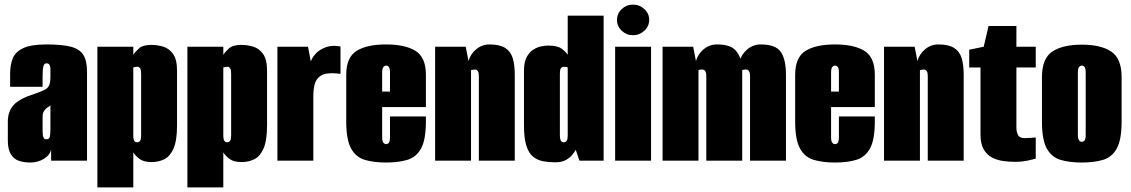

<svg xmlns="http://www.w3.org/2000/svg" viewBox="-20 -698 4912 834"><path d="M112 8Q84 8 62 0.5Q40 -7 27 -28Q14 -49 14 -89V-170Q14 -214 39.5 -242Q65 -270 129 -290Q158 -300 173 -307.5Q188 -315 193.5 -327.5Q199 -340 199 -365V-397Q199 -405 197.5 -410.5Q196 -416 192.5 -419.5Q189 -423 182 -423Q172 -423 168.5 -410.5Q165 -398 165 -363V-321H24V-378Q24 -415 35 -443.5Q46 -472 80 -488.5Q114 -505 182 -505Q250 -505 288 -495Q326 -485 342 -459.5Q358 -434 358 -386V0H202V-49Q197 -24 170.5 -8Q144 8 112 8ZM182 -93Q194 -93 196.5 -104Q199 -115 199 -140V-241Q197 -237 190 -233.5Q183 -230 178 -224Q171 -217 168 -210Q165 -203 165 -190V-129Q165 -120 166 -111.5Q167 -103 170.5 -98Q174 -93 182 -93Z M403 116V-495H559V-460Q568 -474 584.5 -488.5Q601 -503 638 -503Q663 -503 688.5 -495.5Q714 -488 731.5 -464Q749 -440 749 -391V-154Q749 -88 734 -53.5Q719 -19 694 -6.5Q669 6 639 6Q605 6 587 -7Q569 -20 559 -36V116ZM576 -80Q580 -80 583 -81.5Q586 -83 588.5 -86.5Q591 -90 592 -95.5Q593 -101 593 -110V-378Q593 -387 592 -392.5Q591 -398 588.5 -401.5Q586 -405 583 -406.5Q580 -408 576 -408Q573 -408 570 -407.5Q567 -407 564.5 -406.5Q562 -406 560.5 -405.5Q559 -405 559 -405V-110Q559 -99 561 -92Q563 -85 567 -82.5Q571 -80 576 -80Z M794 116V-495H950V-460Q959 -474 975.5 -488.5Q992 -503 1029 -503Q1054 -503 1079.5 -495.5Q1105 -488 1122.5 -464Q1140 -440 1140 -391V-154Q1140 -88 1125 -53.5Q1110 -19 1085 -6.5Q1060 6 1030 6Q996 6 978 -7Q960 -20 950 -36V116ZM967 -80Q971 -80 974 -81.5Q977 -83 979.5 -86.5Q982 -90 983 -95.5Q984 -101 984 -110V-378Q984 -387 983 -392.5Q982 -398 979.5 -401.5Q977 -405 974 -406.5Q971 -408 967 -408Q964 -408 961 -407.5Q958 -407 955.5 -406.5Q953 -406 951.5 -405.5Q950 -405 950 -405V-110Q950 -99 952 -92Q954 -85 958 -82.5Q962 -80 967 -80Z M1185 0V-495H1318L1330 -431Q1337 -449 1349.5 -463Q1362 -477 1378 -485Q1414 -505 1459 -496V-377Q1459 -377 1442.5 -379Q1426 -381 1404.5 -379Q1383 -377 1369 -366Q1352 -353 1346.5 -330.5Q1341 -308 1341 -279V0Z M1657 8Q1604 8 1565 -3.5Q1526 -15 1505 -53Q1484 -91 1484 -170V-373Q1484 -449 1529 -477Q1574 -505 1657 -505Q1740 -505 1785 -477Q1830 -449 1830 -373V-233H1640V-102Q1640 -85 1645 -78.5Q1650 -72 1657 -72Q1665 -72 1669.5 -78.5Q1674 -85 1674 -102V-192H1830V-171Q1830 -91 1809 -53Q1788 -15 1749 -3.5Q1710 8 1657 8ZM1640 -300H1674V-383Q1674 -400 1669.5 -406.5Q1665 -413 1657 -413Q1650 -413 1645 -406.5Q1640 -400 1640 -383Z M1870 0V-495H2003L2015 -433Q2024 -464 2049 -484.5Q2074 -505 2106 -505Q2150 -505 2174 -490Q2198 -475 2207 -446Q2216 -417 2216 -374V0H2060V-368Q2060 -375 2059 -380Q2058 -385 2056 -388.5Q2054 -392 2051 -394Q2048 -396 2043 -396Q2041 -396 2037.5 -395.5Q2034 -395 2031 -394.5Q2028 -394 2026 -393V0Z M2392 7Q2364 7 2339.5 2.5Q2315 -2 2296 -17Q2277 -32 2266.5 -64.5Q2256 -97 2256 -154V-391Q2256 -428 2267.5 -449.5Q2279 -471 2296 -482Q2313 -493 2330.5 -496.5Q2348 -500 2361 -500Q2401 -500 2419 -487Q2437 -474 2446 -460V-630H2602V0H2497L2481 -47Q2477 -40 2467 -27Q2457 -14 2439 -3.5Q2421 7 2392 7ZM2429 -80Q2433 -80 2436 -81.5Q2439 -83 2441.5 -86.5Q2444 -90 2445 -95.5Q2446 -101 2446 -110V-405Q2446 -405 2443.5 -406Q2441 -407 2437.5 -407.5Q2434 -408 2429 -408Q2425 -408 2422 -406.5Q2419 -405 2416.5 -401.5Q2414 -398 2413 -392.5Q2412 -387 2412 -378V-110Q2412 -99 2414 -92Q2416 -85 2420 -82.5Q2424 -80 2429 -80Z M2652 0V-495H2808V0ZM2729 -545Q2701 -545 2680.5 -564.5Q2660 -584 2660 -611Q2660 -639 2680.5 -658.5Q2701 -678 2729 -678Q2758 -678 2779 -658.5Q2800 -639 2800 -612Q2800 -584 2779 -564.5Q2758 -545 2729 -545Z M2858 0V-495H2991L3003 -433Q3012 -464 3037 -484.5Q3062 -505 3094 -505Q3150 -505 3173.5 -481Q3197 -457 3203 -411L3189 -412Q3192 -450 3219.5 -477.5Q3247 -505 3284 -505Q3350 -505 3372 -472Q3394 -439 3394 -374V0H3238V-368Q3238 -382 3233.5 -389Q3229 -396 3221 -396Q3217 -396 3212 -395.5Q3207 -395 3204 -393V0H3048V-368Q3048 -382 3043.5 -389Q3039 -396 3031 -396Q3027 -396 3022 -395.5Q3017 -395 3014 -393V0Z M3607 8Q3554 8 3515 -3.5Q3476 -15 3455 -53Q3434 -91 3434 -170V-373Q3434 -449 3479 -477Q3524 -505 3607 -505Q3690 -505 3735 -477Q3780 -449 3780 -373V-233H3590V-102Q3590 -85 3595 -78.5Q3600 -72 3607 -72Q3615 -72 3619.5 -78.5Q3624 -85 3624 -102V-192H3780V-171Q3780 -91 3759 -53Q3738 -15 3699 -3.5Q3660 8 3607 8ZM3590 -300H3624V-383Q3624 -400 3619.5 -406.5Q3615 -413 3607 -413Q3600 -413 3595 -406.5Q3590 -400 3590 -383Z M3820 0V-495H3953L3965 -433Q3974 -464 3999 -484.5Q4024 -505 4056 -505Q4100 -505 4124 -490Q4148 -475 4157 -446Q4166 -417 4166 -374V0H4010V-368Q4010 -375 4009 -380Q4008 -385 4006 -388.5Q4004 -392 4001 -394Q3998 -396 3993 -396Q3991 -396 3987.5 -395.5Q3984 -395 3981 -394.5Q3978 -394 3976 -393V0Z M4389 5Q4365 5 4338.5 1.5Q4312 -2 4289.5 -13.5Q4267 -25 4253 -49Q4239 -73 4239 -115V-405H4190V-482L4253 -495L4274 -585H4395V-495H4479V-405H4395V-142Q4395 -127 4401.5 -112.5Q4408 -98 4432 -98Q4444 -98 4461.5 -99.5Q4479 -101 4479 -101V-9Q4479 -9 4451 -2Q4423 5 4389 5Z M4679 8Q4626 8 4587 -3.5Q4548 -15 4527 -53Q4506 -91 4506 -170V-363Q4506 -444 4551 -474Q4596 -504 4679 -504Q4762 -504 4807 -474Q4852 -444 4852 -363V-171Q4852 -91 4831 -53Q4810 -15 4771 -3.5Q4732 8 4679 8ZM4679 -82Q4687 -82 4691.5 -88.5Q4696 -95 4696 -112V-383Q4696 -400 4691.5 -406.5Q4687 -413 4679 -413Q4672 -413 4667 -406.5Q4662 -400 4662 -383V-112Q4662 -95 4667 -88.5Q4672 -82 4679 -82Z"/></svg>

Font: Alumni Sans Thin Black
Style: Regular
Weight: 900
Version: Version 1.018